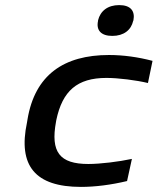

<svg xmlns="http://www.w3.org/2000/svg" viewBox="-20 -725 619 754"><path d="M88 -256 86 -244C50 -74 118 9 298 9C354 9 416 1 479 -14L498 -101C447 -90 374 -81 327 -81C214 -81 178 -128 200 -247L201 -253C225 -368 283 -419 398 -419C445 -419 515 -410 561 -399L579 -486C522 -501 464 -509 408 -509C231 -509 117 -431 88 -256ZM365 -643C357 -606 377 -584 421 -584C466 -584 495 -607 503 -643L504 -645C511 -682 493 -705 448 -705C403 -705 374 -682 365 -645Z"/></svg>

Font: LT Wave Medium
Style: Italic
Weight: 500
Designer: Daniel Lyons
Version: Version 2.5 (Glyphs App)